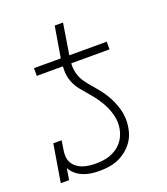

<svg xmlns="http://www.w3.org/2000/svg" viewBox="-128 -769 756 868"><g transform="rotate(-20 250.0 -335.5)"><path d="M82 -493V-530H211L236 -679H276L252 -530H432V-493ZM201 8Q180 8 160.5 5Q141 2 123 -5.5Q105 -13 90.5 -25.5Q76 -38 67 -55L58 0H18L48 -181H88L81 -136Q78 -120 79.5 -104Q81 -88 88.5 -75Q96 -62 108.5 -52.5Q121 -43 135.5 -38Q150 -33 166 -31Q182 -29 197 -29Q214 -29 231 -31Q248 -33 264.5 -38.5Q281 -44 296.5 -54Q312 -64 323.5 -77.5Q335 -91 342 -107Q349 -123 352 -140Q357 -169 351.5 -196Q346 -223 335 -247Q324 -271 309 -292.5Q294 -314 276.5 -334Q259 -354 242.5 -374.5Q226 -395 216.5 -420Q207 -445 207 -473.5Q207 -502 211 -530H252Q248 -507 247.5 -484Q247 -461 253.5 -440Q260 -419 272 -401.5Q284 -384 298 -368Q312 -352 325.5 -335.5Q339 -319 350.5 -301Q362 -283 371 -263Q380 -243 386 -222.5Q392 -202 393.5 -179Q395 -156 391 -133Q388 -112 379.5 -92Q371 -72 356.5 -55Q342 -38 323.5 -25Q305 -12 284.5 -4.5Q264 3 243 5.5Q222 8 201 8Z"/></g></svg>

Font: Iosevka Slab XLtObl
Style: Regular
Weight: 200
Italic angle: -9°
Monospace: yes
Designer: Belleve Invis
Foundry: Belleve Invis
Version: Version 11.1.1; ttfautohint (v1.8.3)